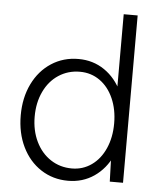

<svg xmlns="http://www.w3.org/2000/svg" viewBox="-52 -766 687 823"><g transform="rotate(5 291.0 -354.0)"><path d="M447 -93V-720H507V0H450ZM45 -250Q45 -326 74 -385.5Q103 -445 154.5 -478.5Q206 -512 271 -512Q334 -512 383 -478.5Q432 -445 459.5 -385.5Q487 -326 487 -250Q487 -174 459.5 -114.5Q432 -55 383 -21.5Q334 12 271 12Q206 12 154.5 -21.5Q103 -55 74 -114.5Q45 -174 45 -250ZM447 -250Q447 -310 426 -357.5Q405 -405 367.5 -431.5Q330 -458 282 -458Q231 -458 190.5 -431.5Q150 -405 127.5 -357.5Q105 -310 105 -250Q105 -190 128 -142.5Q151 -95 191.5 -68.5Q232 -42 283 -42Q330 -42 367.5 -68.5Q405 -95 426 -142.5Q447 -190 447 -250Z"/></g></svg>

Font: Oak Sans Light
Style: Regular
Weight: 400
Designer: Erik Kennedy, Walven
Foundry: Erik Kennedy, Walven
Version: Version 1.100;Glyphs 3.1.2 (3151)